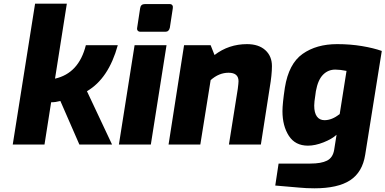

<svg xmlns="http://www.w3.org/2000/svg" viewBox="-20 -783 2088 1040"><path d="M170 -763H342L278 -357Q407 -386 445 -538H618Q568 -357 451 -289L587 0H410L307 -236Q281 -229 257 -229L221 0H49Z M723 -633 739 -738Q742 -761 765 -761H899Q909 -761 913.5 -754.5Q918 -748 916 -738L900 -633Q895 -611 876 -611H741Q731 -611 726 -617Q721 -623 723 -633ZM709 -538H882L797 0H624Z M977 -538H1121L1142 -485Q1219 -544 1318 -544Q1381 -544 1417 -511.5Q1453 -479 1453 -425Q1453 -378 1441 -308L1393 0H1220L1268 -302Q1272 -333 1272 -343Q1272 -389 1218 -389Q1166 -389 1121 -349L1065 0H893Z M1471 222 1489 103H1661Q1720 103 1751.5 87Q1783 71 1790 29L1803 -53Q1778 -30 1732.5 -12Q1687 6 1648 6Q1579 6 1544.5 -47.5Q1510 -101 1510 -181Q1510 -221 1523 -308Q1544 -438 1619 -491Q1694 -544 1806 -544Q1877 -544 1940 -533.5Q2003 -523 2048 -507L1958 56Q1943 150 1876.5 193.5Q1810 237 1683 237Q1639 237 1599 233ZM1820 -165 1857 -399Q1822 -406 1796 -406Q1757 -406 1729.5 -378Q1702 -350 1691 -289L1688 -267Q1682 -230 1682 -211Q1682 -172 1696.5 -152Q1711 -132 1738 -132Q1778 -132 1820 -165Z"/></svg>

Font: Exo ExtraBold
Style: Italic
Weight: 800
Italic angle: -9°
Designer: Natanael Gama
Foundry: Natanael Gama
Version: Version 1.500; ttfautohint (v1.6)